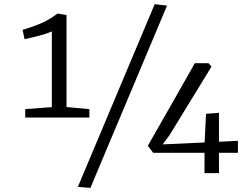

<svg xmlns="http://www.w3.org/2000/svg" viewBox="-20 -835 1203 926"><path d="M355.5 66.4 726.1 -814.9 785.6 -808.1 416 71.3ZM101.6 -308.6 230 -318.4V-683.1Q199.2 -670.4 164.8 -661.6Q130.4 -652.8 98.6 -646L88.9 -690.9Q128.9 -702.6 171.9 -720Q214.8 -737.3 257.3 -769.5H258.8L300.8 -762.2V-318.8L411.1 -308.6V-268.1H101.6ZM692.9 -131.8Q693.4 -132.3 703.1 -149.7Q712.9 -167 728.8 -194.8Q744.6 -222.7 764.9 -258.1Q785.2 -293.5 806.2 -330.3Q827.1 -367.2 847.2 -402.6Q867.2 -438 883.3 -466.1Q899.4 -494.1 909.2 -511.7Q918.9 -529.3 919.4 -530.3H985.8L1000 -513.7L797.9 -183.6L764.6 -138.7L966.8 -147.9L973.6 -286.1L1036.1 -291V-151.4L1127.4 -155.8V-98.1H1036.1V0H966.3V-98.1H718.8Z"/></svg>

Font: MerriweatherLight
Style: Regular
Weight: 300
Designer: Eben Sorkin ( sorkintype@gmail.com )
Foundry: Eben Sorkin
Version: Version 1.055; ttfautohint (v1.4.1)